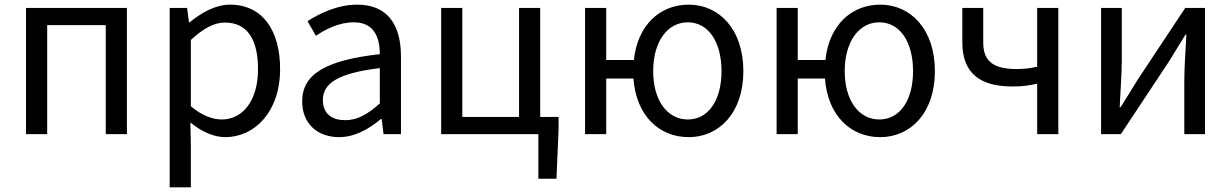

<svg xmlns="http://www.w3.org/2000/svg" viewBox="-20 -577 5296 826"><path d="M92 0H183V-469H435V0H526V-543H92Z M710 229H801V45L799 -50C848 -10 900 13 949 13C1074 13 1185 -94 1185 -280C1185 -447 1109 -557 969 -557C906 -557 845 -521 796 -481H793L785 -543H710ZM934 -63C898 -63 850 -78 801 -120V-405C854 -454 901 -480 947 -480C1050 -480 1090 -399 1090 -279C1090 -144 1024 -63 934 -63Z M1439 13C1506 13 1567 -22 1619 -65H1622L1630 0H1705V-334C1705 -468 1649 -557 1517 -557C1430 -557 1353 -518 1303 -486L1339 -423C1382 -452 1439 -481 1502 -481C1591 -481 1614 -414 1614 -344C1383 -318 1280 -259 1280 -141C1280 -43 1348 13 1439 13ZM1465 -60C1411 -60 1369 -85 1369 -147C1369 -217 1431 -262 1614 -284V-132C1561 -85 1518 -60 1465 -60Z M2304 -74V-543H2213V-74H1969V-543H1878V0H2296V192H2374L2383 -17V-74Z M2939 -63C2850 -63 2790 -146 2790 -271C2790 -396 2850 -481 2939 -481C3028 -481 3084 -396 3084 -271C3084 -146 3028 -63 2939 -63ZM2588 -319V-543H2497V0H2588V-239H2705C2717 -80 2815 13 2943 13C3073 13 3178 -91 3178 -271C3178 -452 3073 -557 2943 -557C2820 -557 2723 -470 2707 -319Z M3763 -63C3674 -63 3614 -146 3614 -271C3614 -396 3674 -481 3763 -481C3852 -481 3908 -396 3908 -271C3908 -146 3852 -63 3763 -63ZM3412 -319V-543H3321V0H3412V-239H3529C3541 -80 3639 13 3767 13C3897 13 4002 -91 4002 -271C4002 -452 3897 -557 3767 -557C3644 -557 3547 -470 3531 -319Z M4442 0H4533V-543H4442V-290C4411 -283 4386 -280 4354 -280C4254 -280 4210 -313 4210 -394V-543H4120V-394C4120 -260 4199 -205 4335 -205C4384 -205 4404 -209 4442 -217Z M4717 0H4802L5008 -311C5028 -344 5059 -394 5080 -428H5084C5080 -357 5075 -284 5075 -227V0H5164V-543H5079L4873 -232C4853 -199 4822 -149 4801 -116H4797C4800 -186 4806 -259 4806 -316V-543H4717Z"/></svg>

Font: Noto Sans CJK SC Regular
Style: Regular
Weight: 400
Designer: Ryoko NISHIZUKA (kana & ideographs); Paul D. Hunt (Latin, Greek & Cyrillic); Wenlong ZHANG (bopomofo); Sandoll Communica
Foundry: Adobe Systems Incorporated
Version: Version 1.004;PS 1.004;hotconv 1.0.82;makeotf.lib2.5.63406